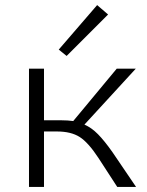

<svg xmlns="http://www.w3.org/2000/svg" viewBox="-20 -735 579 755"><path d="M242 -515 211 -540 362 -715 405 -678ZM515 0H441L367 -114Q327 -175 293 -196.5Q259 -218 204 -218H153V0H94V-465H153V-262H222Q247 -262 268 -259L439 -465H514L312 -245Q340 -233 365.5 -207Q391 -181 422 -137Z"/></svg>

Font: Ysabeau SC Semilight
Style: Regular
Weight: 300
Designer: Christian Thalmann (Catharsis Fonts)
Version: Version 0.003